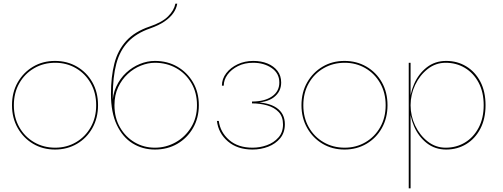

<svg xmlns="http://www.w3.org/2000/svg" viewBox="-20 -800 2724 1040"><path d="M45 -230Q45 -161 76 -106.5Q107 -52 159.5 -21Q212 10 278 10Q344 10 397 -21Q450 -52 480.5 -106.5Q511 -161 511 -230Q511 -300 480.5 -354Q450 -408 397 -439Q344 -470 278 -470Q212 -470 159.5 -439Q107 -408 76 -354Q45 -300 45 -230ZM55 -230Q55 -297 84.5 -349Q114 -401 165 -430.5Q216 -460 279 -460Q341 -460 391.5 -430.5Q442 -401 471.5 -349Q501 -297 501 -230Q501 -163 471.5 -111Q442 -59 391.5 -29.5Q341 0 279 0Q216 0 165 -29.5Q114 -59 84.5 -111Q55 -163 55 -230Z M819 -460Q883 -460 934.5 -431Q986 -402 1016.5 -350Q1047 -298 1047 -230Q1047 -162 1015 -110Q983 -58 931 -29Q879 0 819 0Q759 0 709.5 -29Q660 -58 630 -110Q600 -162 600 -230L581 -290Q581 -191 612.5 -124Q644 -57 698 -23.5Q752 10 819 10Q887 10 940.5 -21Q994 -52 1025.5 -106.5Q1057 -161 1057 -230Q1057 -300 1025.5 -354Q994 -408 940.5 -439Q887 -470 819 -470ZM589 -230H600Q600 -285 620 -327.5Q640 -370 672 -399.5Q704 -429 743 -444.5Q782 -460 819 -460V-470Q778 -470 737.5 -453.5Q697 -437 663.5 -406Q630 -375 609.5 -330.5Q589 -286 589 -230ZM581 -290 591 -230V-280Q591 -383 610 -454.5Q629 -526 673.5 -573Q718 -620 793 -646Q841 -663 871.5 -684Q902 -705 919 -729.5Q936 -754 940 -780H930Q923 -744 890.5 -711.5Q858 -679 790 -656Q710 -629 664 -578.5Q618 -528 599.5 -456Q581 -384 581 -290Z M1345 -243Q1425 -243 1464 -273.5Q1503 -304 1503 -353Q1503 -390 1483 -416Q1463 -442 1429 -456Q1395 -470 1352 -470Q1306 -470 1267.5 -452Q1229 -434 1205.5 -403.5Q1182 -373 1182 -336H1192Q1192 -368 1212.5 -396Q1233 -424 1269 -442Q1305 -460 1351 -460Q1410 -460 1451.5 -431.5Q1493 -403 1493 -353Q1493 -305 1453 -277.5Q1413 -250 1345 -250ZM1348 10Q1393 10 1433 -5.5Q1473 -21 1498 -51.5Q1523 -82 1523 -127Q1523 -185 1478 -216Q1433 -247 1345 -247V-240Q1389 -240 1427.5 -229Q1466 -218 1489.5 -193Q1513 -168 1513 -126Q1513 -83 1488 -55Q1463 -27 1425.5 -13.5Q1388 0 1348 0Q1269 0 1221 -42Q1173 -84 1165 -145H1155Q1163 -78 1214.5 -34Q1266 10 1348 10Z M1613 -230Q1613 -161 1644 -106.5Q1675 -52 1727.5 -21Q1780 10 1846 10Q1912 10 1965 -21Q2018 -52 2048.5 -106.5Q2079 -161 2079 -230Q2079 -300 2048.5 -354Q2018 -408 1965 -439Q1912 -470 1846 -470Q1780 -470 1727.5 -439Q1675 -408 1644 -354Q1613 -300 1613 -230ZM1623 -230Q1623 -297 1652.5 -349Q1682 -401 1733 -430.5Q1784 -460 1847 -460Q1909 -460 1959.5 -430.5Q2010 -401 2039.5 -349Q2069 -297 2069 -230Q2069 -163 2039.5 -111Q2010 -59 1959.5 -29.5Q1909 0 1847 0Q1784 0 1733 -29.5Q1682 -59 1652.5 -111Q1623 -163 1623 -230Z M2204 220V-460H2194V220ZM2610 -230Q2610 -304 2582 -357.5Q2554 -411 2505.5 -440.5Q2457 -470 2397 -470Q2336 -470 2291.5 -435Q2247 -400 2223 -345Q2199 -290 2199 -230Q2199 -171 2223 -115.5Q2247 -60 2291.5 -25Q2336 10 2397 10Q2457 10 2505.5 -19.5Q2554 -49 2582 -103Q2610 -157 2610 -230ZM2600 -230Q2600 -160 2572.5 -108Q2545 -56 2498.5 -28Q2452 0 2394 0Q2340 0 2297 -33.5Q2254 -67 2229 -119.5Q2204 -172 2204 -230Q2204 -288 2229 -340.5Q2254 -393 2297 -426.5Q2340 -460 2394 -460Q2452 -460 2498.5 -432Q2545 -404 2572.5 -352.5Q2600 -301 2600 -230Z"/></svg>

Font: Jost Thin
Style: Regular
Weight: 250
Version: Version 3.710